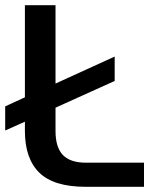

<svg xmlns="http://www.w3.org/2000/svg" viewBox="-20 -720 604 740"><path d="M535 -93V0H311Q187 0 131.5 -54.5Q76 -109 76 -215V-251L0 -217V-310L76 -345V-700H194V-398L422 -502V-408L194 -305V-215Q194 -152 222.5 -122.5Q251 -93 311 -93Z"/></svg>

Font: KoHo SemiBold
Style: Regular
Weight: 600
Designer: Cadson Demak & Katatrad Team
Foundry: Cadson Demak Co.,Ltd.
Version: Version 1.000; ttfautohint (v1.6)